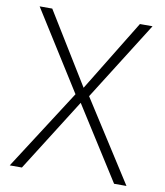

<svg xmlns="http://www.w3.org/2000/svg" viewBox="-80 -773 719 839"><g transform="rotate(10 279.0 -353.5)"><path d="M20 0 249 -356 28 -707H84L279 -390L473 -707H529L309 -358L538 0H483L278 -323L74 0Z"/></g></svg>

Font: Onest Thin
Style: Regular
Weight: 250
Designer: Dmitri Voloshin, Andrey Kudryavtsev
Foundry: Dmitri Voloshin, Andrey Kudryavtsev
Version: Version 1.000;gftools[0.9.33]